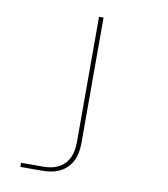

<svg xmlns="http://www.w3.org/2000/svg" viewBox="-82 -590 765 874"><g transform="rotate(10 300.0 -152.5)"><path d="M71 215V196H171Q190 196 208 193Q226 190 242 182Q258 174 271 160.5Q284 147 291.5 130.5Q299 114 302 96Q305 78 305 60V-520H326V60Q326 81 322.5 101.5Q319 122 310 141Q301 160 286 175Q271 190 252 199Q233 208 212.5 211.5Q192 215 171 215Z"/></g></svg>

Font: Iosevka Thin Extended
Style: Regular
Weight: 100
Width: 7
Monospace: yes
Designer: Belleve Invis
Foundry: Belleve Invis
Version: Version 32.5.0; ttfautohint (v1.8.4)